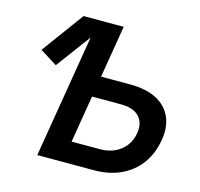

<svg xmlns="http://www.w3.org/2000/svg" viewBox="-105 -842 995 955"><g transform="rotate(15 392.0 -364.0)"><path d="M140.1 -455.6 51.8 -511.2 210.4 -727.5H341.8ZM329.1 -459H522.9Q603.5 -459 657.5 -431.4Q711.4 -403.8 734.4 -352.8Q757.3 -301.8 745.6 -232.4Q733.9 -161.1 695.8 -108.9Q657.7 -56.6 597.2 -28.3Q536.6 0 458 0H167L287.6 -727.5H417L314.5 -108.9H460Q502.4 -108.9 535.6 -124Q568.8 -139.2 590.6 -167Q612.3 -194.8 618.7 -232.9Q625 -269.5 613.5 -296.1Q602.1 -322.8 574.5 -337.2Q546.9 -351.6 504.4 -351.6H311.5Z"/></g></svg>

Font: Inter 28pt SemiBold
Style: Italic
Weight: 600
Italic angle: -9.3988°
Designer: Rasmus Andersson
Foundry: rsms
Version: Version 4.001;git-66647c0bb